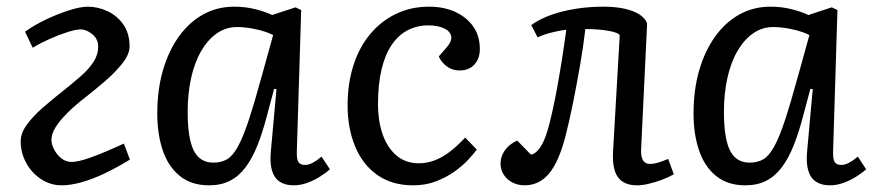

<svg xmlns="http://www.w3.org/2000/svg" viewBox="-20 -541 2620 575"><path d="M55 -446Q81 -465 116.5 -482Q152 -499 186.5 -510Q221 -521 243 -521Q273 -521 302 -507.5Q331 -494 349.5 -467.5Q368 -441 368 -402Q368 -378 346 -350.5Q324 -323 293 -296.5Q262 -270 235 -249Q204 -225 181.5 -202.5Q159 -180 146.5 -160Q134 -140 134 -122Q134 -110 141.5 -94.5Q149 -79 163 -67.5Q177 -56 195 -56Q214 -56 252 -69.5Q290 -83 351 -111L369 -63Q330 -39 293 -21.5Q256 -4 223.5 5Q191 14 165 14Q131 14 103 -4.5Q75 -23 58.5 -53Q42 -83 42 -118Q42 -142 60 -167Q78 -192 107 -217.5Q136 -243 168 -268Q198 -292 222 -313Q246 -334 260 -355.5Q274 -377 274 -402Q274 -424 256.5 -438.5Q239 -453 221 -453Q208 -453 182.5 -445Q157 -437 129 -424.5Q101 -412 78 -398Z M869 -90Q868 -65 873.5 -56Q879 -47 894 -47Q904 -47 916.5 -53.5Q929 -60 943 -72L968 -34Q957 -24 939 -12.5Q921 -1 900.5 6.5Q880 14 859 14Q834 14 817.5 3Q801 -8 794.5 -30.5Q788 -53 791 -86L808 -274L801 -275L779 -193Q766 -143 750.5 -104.5Q735 -66 715 -39.5Q695 -13 668.5 0.5Q642 14 606 14Q553 14 518.5 -14Q484 -42 467.5 -90.5Q451 -139 451 -201Q451 -272 468 -330.5Q485 -389 516 -432Q547 -475 589 -498Q631 -521 681 -521Q716 -521 746.5 -513Q777 -505 795 -496L865 -519L882 -511ZM619 -54Q643 -54 660 -64Q677 -74 692.5 -102Q708 -130 725 -181.5Q742 -233 765 -317L798 -436Q779 -446 748 -453Q717 -460 690 -460Q657 -460 630 -441.5Q603 -423 583 -389Q563 -355 552.5 -308Q542 -261 542 -205Q542 -153 550 -119.5Q558 -86 575 -70Q592 -54 619 -54Z M1265 -521Q1309 -521 1343 -505.5Q1377 -490 1397 -462Q1417 -434 1417 -394Q1417 -366 1401 -348Q1385 -330 1356 -330Q1335 -330 1318.5 -342Q1302 -354 1294 -372L1315 -396Q1335 -418 1331 -433.5Q1327 -449 1308 -457Q1289 -465 1263 -465Q1229 -465 1201 -450.5Q1173 -436 1153 -406.5Q1133 -377 1122.5 -332.5Q1112 -288 1112 -228Q1112 -180 1125.5 -140Q1139 -100 1166.5 -76Q1194 -52 1235 -52Q1258 -52 1281 -60.5Q1304 -69 1327 -86.5Q1350 -104 1373 -129L1408 -93Q1399 -81 1382.5 -63Q1366 -45 1341.5 -27.5Q1317 -10 1286 2Q1255 14 1217 14Q1154 14 1110 -17Q1066 -48 1043.5 -102.5Q1021 -157 1021 -225Q1021 -290 1038 -344Q1055 -398 1087.5 -437.5Q1120 -477 1165 -499Q1210 -521 1265 -521Z M1571 -466Q1596 -484 1629.5 -496Q1663 -508 1703 -514.5Q1743 -521 1787 -521Q1823 -521 1850 -515Q1877 -509 1894.5 -498Q1912 -487 1918 -471L1900 -94Q1899 -72 1905.5 -61Q1912 -50 1927 -50Q1936 -50 1947.5 -53Q1959 -56 1981 -65L1998 -19Q1982 -10 1962 -2.5Q1942 5 1922.5 9.5Q1903 14 1888 14Q1848 14 1830.5 -10.5Q1813 -35 1816 -88L1836 -436Q1830 -444 1800.5 -449Q1771 -454 1733 -454Q1727 -402 1717 -344.5Q1707 -287 1696 -232.5Q1685 -178 1674 -135Q1654 -57 1624.5 -21.5Q1595 14 1551 14Q1531 14 1514.5 5.5Q1498 -3 1488.5 -18Q1479 -33 1479 -51Q1479 -73 1492.5 -91.5Q1506 -110 1529 -120L1570 -78Q1584 -80 1597 -98.5Q1610 -117 1620 -151Q1626 -171 1633.5 -204Q1641 -237 1648.5 -278Q1656 -319 1663 -363.5Q1670 -408 1676 -452Q1657 -450 1631.5 -443.5Q1606 -437 1590 -429Z M2475 -90Q2474 -65 2479.5 -56Q2485 -47 2500 -47Q2510 -47 2522.5 -53.5Q2535 -60 2549 -72L2574 -34Q2563 -24 2545 -12.5Q2527 -1 2506.5 6.5Q2486 14 2465 14Q2440 14 2423.5 3Q2407 -8 2400.5 -30.5Q2394 -53 2397 -86L2414 -274L2407 -275L2385 -193Q2372 -143 2356.5 -104.5Q2341 -66 2321 -39.5Q2301 -13 2274.5 0.5Q2248 14 2212 14Q2159 14 2124.5 -14Q2090 -42 2073.5 -90.5Q2057 -139 2057 -201Q2057 -272 2074 -330.5Q2091 -389 2122 -432Q2153 -475 2195 -498Q2237 -521 2287 -521Q2322 -521 2352.5 -513Q2383 -505 2401 -496L2471 -519L2488 -511ZM2225 -54Q2249 -54 2266 -64Q2283 -74 2298.5 -102Q2314 -130 2331 -181.5Q2348 -233 2371 -317L2404 -436Q2385 -446 2354 -453Q2323 -460 2296 -460Q2263 -460 2236 -441.5Q2209 -423 2189 -389Q2169 -355 2158.5 -308Q2148 -261 2148 -205Q2148 -153 2156 -119.5Q2164 -86 2181 -70Q2198 -54 2225 -54Z"/></svg>

Font: Literata
Style: Italic
Weight: 400
Italic angle: -2°
Designer: Latin by Veronika Burian and Jose Scaglione. Greek by Irene Vlachou. Cyrillic by Vera Evstafieva
Foundry: TypeTogether
Version: Version 3.103;gftools[0.9.29]